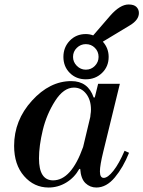

<svg xmlns="http://www.w3.org/2000/svg" viewBox="-20 -824 640 857"><path d="M398 -389H403L418 -450H515L441 -147Q426 -86 426 -59Q426 -30 443 -30Q461 -30 486 -61.5Q511 -93 536 -151L556 -142Q530 -77 492.5 -32Q455 13 410 13Q382 13 361.5 -6.5Q341 -26 338 -70H334Q312 -31 275.5 -9Q239 13 197 13Q132 13 87.5 -38Q43 -89 43 -173Q43 -287 122.5 -374.5Q202 -462 298 -462Q373 -462 398 -389ZM217 -19Q298 -19 351 -168L383 -302Q383 -306 384 -312.5Q385 -319 385.5 -324Q386 -329 386 -335Q386 -378 364.5 -405.5Q343 -433 310 -433Q264 -433 226 -373.5Q188 -314 171 -243.5Q154 -173 154 -117Q154 -19 217 -19ZM363 -672Q380 -672 396 -666L472 -754Q516 -804 554 -804Q578 -804 589 -793Q600 -782 600 -766Q600 -735 560 -711L439 -638Q465 -609 465 -570Q465 -527 435.5 -498.5Q406 -470 363 -470Q320 -470 291.5 -498.5Q263 -527 263 -570Q263 -613 291.5 -642.5Q320 -672 363 -672ZM306 -570Q306 -547 323 -530Q340 -513 363 -513Q387 -513 403.5 -530Q420 -547 420 -570Q420 -594 403.5 -610.5Q387 -627 363 -627Q340 -627 323 -610.5Q306 -594 306 -570Z"/></svg>

Font: Libre Bodoni
Style: Italic
Weight: 400
Italic angle: -13°
Designer: Pablo Impallari, Rodrigo Fuenzalida
Foundry: Pablo Impallari, Rodrigo Fuenzalida
Version: Version 1.001